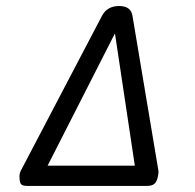

<svg xmlns="http://www.w3.org/2000/svg" viewBox="-20 -610 640 630"><path d="M314.9 -558.6 49.3 -51.8Q43.9 -42 43.9 -32.2Q43.9 -12.7 48.6 -6.3Q53.2 0 68.4 0H462.4Q479 0 487.1 -7.3Q495.1 -14.6 498.5 -32.7Q501 -43.9 499.5 -51.8L414.6 -558.6Q409.2 -590.3 371.1 -590.3Q332 -590.3 314.9 -558.6ZM422.4 -66.4H136.2L356.4 -499H357.4Z"/></svg>

Font: Courier Prime Sans
Style: Regular
Weight: 300
Italic angle: -10°
Designer: Alan Dague-Greene
Foundry: Quote-Unquote Apps
Version: Version 3.23